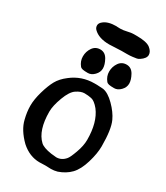

<svg xmlns="http://www.w3.org/2000/svg" viewBox="-190 -850 802 927"><g transform="rotate(30 211.0 -386.0)"><path d="M262.7 -668 195.3 -665Q136.7 -665 107.4 -694.3Q98.6 -703.1 98.6 -715.8Q98.6 -728.5 112.3 -739.3Q135.7 -758.8 181.6 -758.8Q186.5 -758.8 186.5 -758.3Q186.5 -757.8 203.1 -757.8Q219.7 -757.8 239.7 -762.7Q259.8 -767.6 274.4 -767.6H291Q345.7 -767.6 366.2 -751.5Q386.7 -735.4 386.7 -716.3Q386.7 -697.3 360.4 -679.7Q351.6 -673.8 344.7 -672.9L324.2 -669.9Q310.5 -668 293 -668ZM131.8 -503.9Q114.3 -525.4 114.3 -552.2Q114.3 -579.1 129.4 -601.1Q144.5 -623 171.4 -623Q198.2 -623 212.9 -596.7Q227.5 -570.3 227.5 -549.3Q227.5 -528.3 210.9 -511.2Q194.3 -494.1 174.8 -494.1Q155.3 -494.1 146 -496.1Q136.7 -498 131.8 -503.9ZM278.3 -503.9Q260.7 -525.4 260.7 -552.2Q260.7 -579.1 275.9 -601.1Q291 -623 317.9 -623Q344.7 -623 359.4 -596.7Q374 -570.3 374 -549.3Q374 -528.3 357.4 -511.2Q340.8 -494.1 321.3 -494.1Q301.8 -494.1 292.5 -496.1Q283.2 -498 278.3 -503.9ZM252 -3.9 220.7 -4.9Q208 -3.9 188.5 -3.9Q132.8 -3.9 85.9 -45.9Q35.2 -95.7 23.4 -146.5Q13.7 -184.6 13.7 -219.2Q13.7 -253.9 26.4 -298.3Q39.1 -342.8 54.7 -371.1Q70.3 -399.4 102.5 -423.8Q157.2 -466.8 228.5 -466.8H242.2Q267.6 -465.8 277.3 -464.8Q306.6 -460 340.8 -425.8Q375 -391.6 390.6 -357.4Q410.2 -315.4 410.2 -220.7Q410.2 -180.7 394.5 -128.4Q378.9 -76.2 353 -49.3Q327.1 -22.5 287.1 -8.8Q269.5 -3.9 252 -3.9ZM216.8 -68.4 246.1 -65.4Q275.4 -65.4 295.9 -89.8Q304.7 -99.6 319.3 -139.6Q334 -179.7 334 -212.9Q334 -310.5 292 -365.2Q268.6 -393.6 249.5 -397.5Q230.5 -401.4 210.9 -401.4Q191.4 -401.4 167.5 -385.7Q143.6 -370.1 125.5 -321.3Q107.4 -272.5 107.4 -240.2Q107.4 -135.7 155.3 -90.8Q171.9 -75.2 216.8 -68.4Z"/></g></svg>

Font: Essays1743
Style: Medium
Weight: 500
Designer: Based on the typeface in a 1743 English translation of the essays of Montaigne.  PostScript/TrueType font designed by Jo
Version: Version 002.100